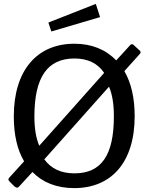

<svg xmlns="http://www.w3.org/2000/svg" viewBox="-20 -958 767 988"><path d="M473 -938 229 -842 244 -796 495 -870ZM700 -697 666 -728C661 -733 654 -731 649 -725L578 -647C525 -703 452 -733 363 -733C171 -733 51 -597 51 -359C51 -264 69 -187 104 -128L27 -43C21 -36 22 -31 31 -22L54 1C65 10 72 10 80 0L147 -73C199 -19 272 10 362 10C554 10 673 -124 673 -360C673 -454 655 -532 620 -592L700 -681C705 -686 704 -692 700 -697ZM157 -359C157 -562 225 -657 363 -657C431 -657 482 -633 516 -583L182 -208C165 -248 157 -298 157 -359ZM566 -359C566 -158 501 -66 363 -66C294 -66 243 -90 208 -138L541 -512C558 -472 566 -422 566 -359Z"/></svg>

Font: United Sans
Style: Regular
Weight: 400
Designer: Pablo Impallari, Rodrigo Fuenzalida (Modified by Dan O. Williams)
Version: Version 1.000;PS 001.000;hotconv 1.0.88;makeotf.lib2.5.64775